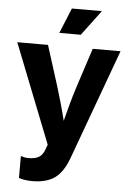

<svg xmlns="http://www.w3.org/2000/svg" viewBox="-62 -831 709 1052"><g transform="rotate(5 292.0 -305.5)"><path d="M155 175Q135 175 114.5 172Q94 169 82 164V45H90Q102 51 126 51Q160 51 181 39Q202 27 213 -4L223 -31L8 -576H177L246 -358Q257 -322 271 -274Q285 -226 299 -169Q313 -225 325 -268Q337 -311 352 -358L423 -576H576L354 31Q325 110 279 142.5Q233 175 155 175ZM233 -647 290 -786H455L351 -647Z"/></g></svg>

Font: BDO Grotesk
Style: Bold
Weight: 700
Designer: Deni Anggara
Foundry: Lokal Container
Version: Version 2.000